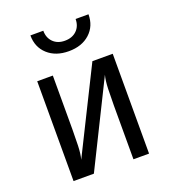

<svg xmlns="http://www.w3.org/2000/svg" viewBox="-142 -890 884 994"><g transform="rotate(-20 300.0 -392.5)"><path d="M92 0V-550H178V-254Q178 -211 176.5 -165Q175 -119 167 -90L396 -550H508V0H422V-297Q422 -341 423.5 -387Q425 -433 433 -462L204 0ZM300 -640Q228 -640 184 -680Q140 -720 140 -785H211Q211 -746 235 -722Q259 -698 299 -698Q340 -698 364.5 -722Q389 -746 389 -785H460Q460 -720 416 -680Q372 -640 300 -640Z"/></g></svg>

Font: JetBrains Mono
Style: Regular
Weight: 400
Monospace: yes
Designer: Philipp Nurullin, Konstantin Bulenkov
Foundry: JetBrains
Version: Version 2.305